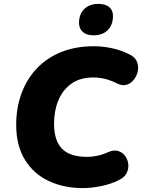

<svg xmlns="http://www.w3.org/2000/svg" viewBox="-20 -953 728 984"><path d="M405 11Q307 11 229.5 -25.5Q152 -62 107.5 -134.5Q63 -207 63 -313Q63 -398 89 -471Q115 -544 165.5 -599Q216 -654 290.5 -685Q365 -716 462 -716Q507 -716 555.5 -705.5Q604 -695 646 -673Q673 -659 682 -636.5Q691 -614 686.5 -590Q682 -566 667.5 -546.5Q653 -527 631.5 -519.5Q610 -512 585 -523Q547 -542 517 -549Q487 -556 458 -556Q391 -556 346.5 -524.5Q302 -493 279.5 -439.5Q257 -386 257 -320Q257 -232 298 -190.5Q339 -149 427 -149Q452 -149 480 -155Q508 -161 536 -174Q564 -186 586 -179Q608 -172 621.5 -153.5Q635 -135 637.5 -111Q640 -87 628.5 -65Q617 -43 589 -30Q548 -9 497.5 1Q447 11 405 11ZM459 -772Q424 -772 404.5 -789Q385 -806 385 -836Q385 -880 411.5 -906.5Q438 -933 485 -933Q520 -933 539.5 -917Q559 -901 559 -871Q559 -826 532.5 -799Q506 -772 459 -772Z"/></svg>

Font: Nunito Black
Style: Italic
Weight: 900
Italic angle: -9°
Designer: Vernon Adams
Foundry: Vernon Adams
Version: Version 3.601; ttfautohint (v1.8.2.53-6de2)